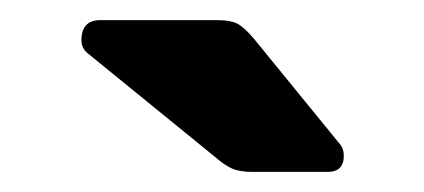

<svg xmlns="http://www.w3.org/2000/svg" viewBox="-20 -766 422 191"><path d="M231 -595Q218 -595 210.5 -598.5Q203 -602 195 -609L66 -714Q61 -719 61 -726Q61 -746 80 -746H196Q209 -746 216 -742.5Q223 -739 233 -727L317 -624Q322 -619 322 -611Q322 -595 306 -595Z"/></svg>

Font: Rubik SemiBold
Style: Regular
Weight: 600
Designer: Hubert and Fischer
Foundry: Hubert and Fischer
Version: Version 2.300;gftools[0.9.30]